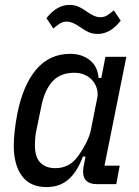

<svg xmlns="http://www.w3.org/2000/svg" viewBox="-20 -749 567 781"><path d="M374 0Q318 0 318 -51Q318 -59 319 -66.5Q320 -74 322 -82L328 -112H317Q294 -50 258.5 -19Q223 12 169 12Q103 12 69.5 -33Q36 -78 36 -157Q36 -185 40 -219Q44 -253 50 -284Q73 -402 127 -466Q181 -530 266 -530Q312 -530 344.5 -505Q377 -480 381 -432H392L409 -518H494L405 -75H467L453 0ZM205 -65Q262 -65 296 -112Q315 -138 330 -167Q345 -196 350 -222L376 -353Q379 -371 374 -388.5Q369 -406 357 -420.5Q345 -435 326 -444Q307 -453 282 -453Q227 -453 195 -419.5Q163 -386 149 -321L127 -214Q124 -199 123 -184Q122 -169 122 -158Q122 -110 144 -87.5Q166 -65 205 -65ZM378 -611Q356 -611 340 -618.5Q324 -626 310 -636Q290 -650 277 -655.5Q264 -661 252 -661Q236 -661 224 -653.5Q212 -646 197 -633L169 -675Q211 -729 262 -729Q284 -729 300 -721.5Q316 -714 330 -704Q350 -690 363 -684.5Q376 -679 388 -679Q404 -679 416 -686.5Q428 -694 443 -707L471 -665Q429 -611 378 -611Z"/></svg>

Font: IBM Plex Sans Cond Text
Style: Italic
Weight: 450
Width: 3
Italic angle: -11°
Designer: Mike Abbink, Paul van der Laan, Pieter van Rosmalen
Foundry: Bold Monday
Version: Version 1.3